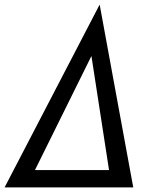

<svg xmlns="http://www.w3.org/2000/svg" viewBox="-47 -820 667 840"><path d="M-27 0 389 -800 536 0ZM106 -76H430L353 -575Z"/></svg>

Font: Jost*
Style: Italic
Weight: 400
Italic angle: -10°
Version: Version 3.7